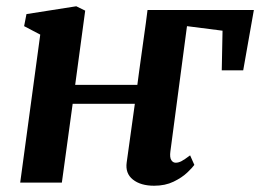

<svg xmlns="http://www.w3.org/2000/svg" viewBox="-20 -583 830 613"><path d="M418.5 -312Q421 -331 424.2 -355Q427.5 -379 431.2 -405.5Q435 -432 438.5 -458.2Q442 -484.5 445.5 -508.2Q449 -532 451 -551H790.5L756.5 -358.5H688L690.5 -485L577 -499.5L524 -99.5Q521.5 -80.5 526.8 -72Q532 -63.5 541 -63.5Q550 -63.5 559.5 -68.5Q569 -73.5 587 -87L600.5 -56.5Q595 -48.5 578 -32.2Q561 -16 534.2 -3Q507.5 10 472 10Q429 10 404.2 -9.8Q379.5 -29.5 384.5 -64.5L410.5 -251.5H212L177.5 0H44.5L108.5 -472.5L57 -499.5L64.5 -538L223.5 -563L252 -549L220 -312Z"/></svg>

Font: Merriweather 28pt
Style: Bold Italic
Weight: 700
Italic angle: -7.8°
Version: Version 2.101